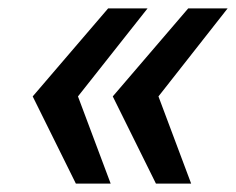

<svg xmlns="http://www.w3.org/2000/svg" viewBox="-20 -530 563 458"><path d="M352 -92 249 -300 429 -510H523L358 -300L436 -92ZM161 -92 58 -300 238 -510H332L166 -300L244 -92Z"/></svg>

Font: Saira SemiExpanded SemiBold
Style: Italic
Weight: 600
Width: 6
Italic angle: -12°
Designer: Hector Gatti with collaboration of the Omnibus-Type team
Foundry: Omnibus-Type
Version: Version 1.101